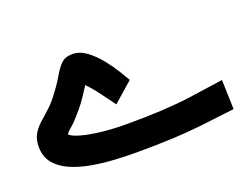

<svg xmlns="http://www.w3.org/2000/svg" viewBox="-79 -622 1011 779"><g transform="rotate(-20 426.0 -233.0)"><path d="M383.3 -211.9Q362.3 -239.7 339.8 -270.8Q317.4 -301.8 291.5 -328.6Q275.4 -304.7 264.2 -286.9Q252.9 -269 231.4 -243.2Q199.2 -204.6 181.4 -189.7Q163.6 -174.8 156.7 -165Q168 -152.8 203.4 -143.1Q238.8 -133.3 289.1 -127.7Q339.4 -122.1 394.5 -122.1Q562.5 -122.1 669.4 -136.7Q776.4 -151.4 819.8 -158.2L823.7 -31.2Q785.6 -26.4 674.3 -13.4Q563 -0.5 395.5 -0.5Q351.6 -0.5 301.5 -3.2Q251.5 -5.9 203.1 -14.4Q154.8 -22.9 115.2 -40Q75.7 -57.1 52 -85.7Q28.3 -114.3 28.3 -157.7Q28.3 -188 39.8 -209Q51.3 -230 69.8 -247.3Q88.4 -264.6 109.9 -283.2Q131.3 -301.8 150.9 -327.1Q183.1 -368.2 200.9 -399.4Q218.8 -430.7 236.3 -447.8Q253.9 -464.8 285.2 -464.8Q316.4 -464.8 345.9 -442.9Q375.5 -420.9 400.4 -389.6Q425.3 -358.4 442.9 -329.6Q460.4 -300.8 468.3 -286.6Z"/></g></svg>

Font: Vazir UI
Style: Bold-UI
Weight: 700
Designer: Saber Rastikerdar
Foundry: Saber Rastikerdar
Version: Version 30.1.0